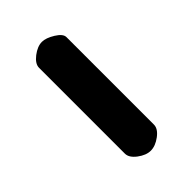

<svg xmlns="http://www.w3.org/2000/svg" viewBox="-8 -803 322 322"><g transform="rotate(45 153.5 -641.5)"><path d="M24.4 -641.6Q24.4 -650.9 32.2 -663.6Q40 -676.3 47.9 -676.3H255.4Q265.1 -676.3 273.9 -664.6Q282.7 -652.8 282.7 -641.6Q282.7 -630.9 273.9 -619.1Q265.1 -607.4 255.4 -607.4H51.8Q42.5 -607.4 33.4 -619.1Q24.4 -630.9 24.4 -641.6Z"/></g></svg>

Font: Manjari
Style: Regular
Weight: 400
Designer: Santhosh Thottingal <santhosh.thottingal@gmail.com>
Foundry: SMC
Version: Version 2.000